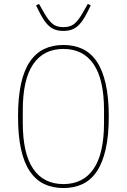

<svg xmlns="http://www.w3.org/2000/svg" viewBox="-20 -937 640 969"><path d="M300 12Q245 12 202.5 -8.5Q160 -29 130.5 -72.5Q101 -116 86 -184.5Q71 -253 71 -349Q71 -445 86 -513.5Q101 -582 130.5 -625.5Q160 -669 202.5 -689.5Q245 -710 300 -710Q355 -710 397.5 -689.5Q440 -669 469 -625.5Q498 -582 513.5 -513.5Q529 -445 529 -349Q529 -253 513.5 -184.5Q498 -116 469 -72.5Q440 -29 397.5 -8.5Q355 12 300 12ZM300 -8Q400 -8 452.5 -85Q505 -162 505 -317V-381Q505 -536 452.5 -613Q400 -690 300 -690Q200 -690 147.5 -613Q95 -536 95 -381V-317Q95 -162 147.5 -85Q200 -8 300 -8ZM300 -781Q273 -781 254 -789Q235 -797 219.5 -813.5Q204 -830 190.5 -854Q177 -878 162 -910L177 -917L205 -868Q228 -829 248 -814.5Q268 -800 300 -800Q332 -800 352 -814.5Q372 -829 395 -868L423 -917L438 -910Q423 -878 409.5 -854Q396 -830 380.5 -813.5Q365 -797 346 -789Q327 -781 300 -781Z"/></svg>

Font: IBM Plex Mono Thin
Style: Regular
Weight: 100
Monospace: yes
Designer: Mike Abbink, Paul van der Laan, Pieter van Rosmalen
Foundry: Bold Monday
Version: Version 2.3